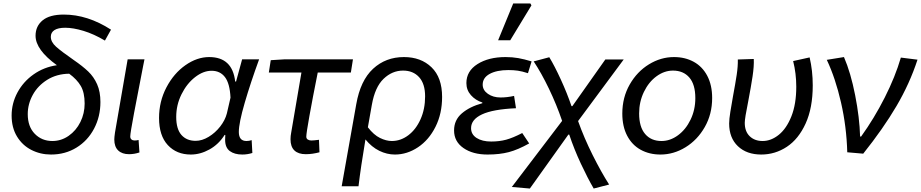

<svg xmlns="http://www.w3.org/2000/svg" viewBox="-20 -878 5310 1107"><path d="M47 -212Q47 -282 80.5 -344.5Q114 -407 173.5 -449Q233 -491 308 -502Q185 -591 185 -672Q185 -727 225.5 -760.5Q266 -794 348 -794Q485 -794 620 -707L585 -644Q521 -682 461.5 -700Q402 -718 356 -718Q315 -718 294 -704.5Q273 -691 273 -666Q273 -636 303 -609Q333 -582 405 -532Q456 -497 488.5 -466Q521 -435 540 -392Q559 -349 559 -290Q559 -206 522.5 -136.5Q486 -67 421 -27Q356 13 274 13Q213 13 161 -13.5Q109 -40 78 -91Q47 -142 47 -212ZM282 -65Q333 -65 376 -95Q419 -125 443.5 -174.5Q468 -224 468 -281Q468 -344 446 -382Q424 -420 379 -453Q307 -452 252.5 -418Q198 -384 169 -331Q140 -278 140 -220Q140 -148 180.5 -106.5Q221 -65 282 -65Z M639 -74Q639 -86 643 -114L716 -536H813L805 -496Q775 -343 753 -226.5Q731 -110 731 -91Q731 -80 738 -74Q745 -68 756 -68Q768 -68 779 -71L784 1Q754 11 724 11Q684 11 661.5 -10.5Q639 -32 639 -74Z M897 -198Q897 -293 939.5 -374Q982 -455 1049 -502Q1116 -549 1186 -549Q1320 -549 1336 -408H1341L1376 -536H1474Q1425 -402 1391 -285.5Q1357 -169 1357 -117Q1357 -65 1401 -65Q1416 -65 1431 -70L1435 4Q1407 13 1377 13Q1332 13 1305 -7Q1278 -27 1278 -72L1279 -100H1275Q1241 -46 1188 -16.5Q1135 13 1080 13Q998 13 947.5 -41.5Q897 -96 897 -198ZM1288 -224 1309 -315Q1305 -397 1277 -433.5Q1249 -470 1200 -470Q1152 -470 1104.5 -433Q1057 -396 1026.5 -334.5Q996 -273 996 -204Q996 -134 1026 -100Q1056 -66 1108 -66Q1145 -66 1183 -89Q1221 -112 1249.5 -148.5Q1278 -185 1288 -224Z M1655 -75Q1655 -94 1659 -114L1718 -460H1530L1541 -531L1622 -536H2015L2003 -460H1812Q1782 -310 1764 -209.5Q1746 -109 1746 -90Q1746 -79 1754.5 -73.5Q1763 -68 1775 -68Q1789 -68 1819 -72L1822 0Q1803 5 1783.5 8Q1764 11 1743 11Q1700 11 1677.5 -10.5Q1655 -32 1655 -75Z M2309 -549Q2407 -549 2468 -490Q2529 -431 2529 -319Q2529 -223 2491 -147Q2453 -71 2390 -29Q2327 13 2257 13Q2211 13 2167 -8.5Q2123 -30 2087 -74Q2060 86 2047 196H1950L2034 -277Q2058 -414 2131 -481.5Q2204 -549 2309 -549ZM2431 -322Q2431 -395 2396.5 -433Q2362 -471 2304 -471Q2241 -471 2191.5 -423.5Q2142 -376 2124 -274L2101 -144Q2135 -100 2171 -82.5Q2207 -65 2239 -65Q2290 -65 2334 -98Q2378 -131 2404.5 -190Q2431 -249 2431 -322Z M2598 -126Q2598 -186 2643 -224.5Q2688 -263 2761 -283V-287Q2721 -300 2695 -329.5Q2669 -359 2669 -399Q2669 -468 2733 -508.5Q2797 -549 2895 -549Q2934 -549 2968 -543Q3002 -537 3045 -524L3024 -456Q2990 -467 2965.5 -470.5Q2941 -474 2911 -474Q2844 -474 2803.5 -452Q2763 -430 2763 -390Q2763 -358 2793 -337Q2823 -316 2866 -316Q2904 -316 2944 -325L2955 -254Q2822 -248 2759 -218.5Q2696 -189 2696 -139Q2696 -103 2728 -82.5Q2760 -62 2812 -62Q2859 -62 2898 -72.5Q2937 -83 2991 -111L3031 -51Q2967 -15 2914 -1Q2861 13 2791 13Q2706 13 2652 -24.5Q2598 -62 2598 -126ZM2939 -858H3038L3044 -847L2922 -646H2852Z M2931 200 3221 -181Q3189 -275 3145 -366.5Q3101 -458 3057 -524L3147 -548Q3177 -499 3213.5 -419.5Q3250 -340 3275 -266H3280L3470 -535H3576L3313 -180Q3348 -82 3397 16Q3446 114 3492 186L3403 209Q3368 149 3329 65.5Q3290 -18 3262 -102H3257L3035 209Z M3568 -223Q3568 -316 3610.5 -390.5Q3653 -465 3721.5 -507Q3790 -549 3866 -549Q3930 -549 3980 -521.5Q4030 -494 4058 -440.5Q4086 -387 4086 -313Q4086 -220 4043.5 -145.5Q4001 -71 3932.5 -29Q3864 13 3788 13Q3724 13 3674 -14.5Q3624 -42 3596 -95.5Q3568 -149 3568 -223ZM3989 -312Q3989 -391 3954.5 -431Q3920 -471 3860 -471Q3810 -471 3765 -438Q3720 -405 3692.5 -348Q3665 -291 3665 -224Q3665 -146 3699.5 -105.5Q3734 -65 3794 -65Q3844 -65 3889 -98Q3934 -131 3961.5 -188Q3989 -245 3989 -312Z M4184 -166Q4184 -191 4191 -234Q4198 -277 4206 -322Q4220 -397 4227.5 -446.5Q4235 -496 4234 -535L4326 -538Q4328 -497 4319 -437.5Q4310 -378 4294 -294Q4274 -196 4274 -170Q4274 -120 4302.5 -92.5Q4331 -65 4377 -65Q4426 -65 4470.5 -101Q4515 -137 4543 -207.5Q4571 -278 4571 -378Q4571 -454 4553 -526L4648 -547Q4666 -470 4666 -386Q4666 -256 4625 -166Q4584 -76 4516.5 -31.5Q4449 13 4369 13Q4285 13 4234.5 -35Q4184 -83 4184 -166Z M4747 -533 4846 -549Q4885 -459 4910.5 -329Q4936 -199 4939 -91H4945Q5020 -195 5081 -315.5Q5142 -436 5174 -546L5270 -534Q5225 -396 5148.5 -266Q5072 -136 4957 8L4865 0Q4861 -147 4829 -287Q4797 -427 4747 -533Z"/></svg>

Font: Nebula Sans Medium
Style: Regular
Weight: 500
Italic angle: -9°
Designer: Paul D. Hunt for Adobe (as Source Sans)
Foundry: Nebula Entertainment & Broadcasting LLC
Version: Version 1.010